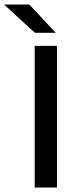

<svg xmlns="http://www.w3.org/2000/svg" viewBox="-85 -846 348 866"><path d="M172 0H71.5V-639H172ZM47.5 -825.5 165.5 -699V-698H72.5L-65 -824V-825.5Z"/></svg>

Font: Anek Gujarati Medium
Style: Regular
Weight: 500
Designer: Mrunmayee Ghaisas (Gujarati), Yesha Goshar (Latin)
Foundry: Ek Type
Version: Version 1.003